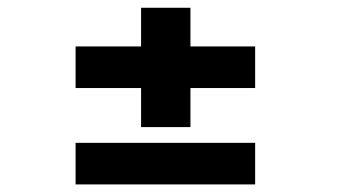

<svg xmlns="http://www.w3.org/2000/svg" viewBox="-20 -546 890 494"><path d="M343 -219V-319.5H174.5V-426.5H343V-526H470V-426.5H636.5V-319.5H470V-219ZM174.5 -178.5H636.5V-71.5H174.5Z"/></svg>

Font: League Mono Wide
Style: Bold
Weight: 700
Width: 8
Designer: Tyler Finck
Foundry: The League of Moveable Type / Tyler Finck
Version: Version 2.210